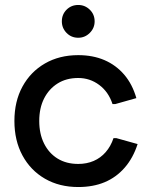

<svg xmlns="http://www.w3.org/2000/svg" viewBox="-20 -739 607 773"><path d="M295 14Q219 14 161 -19.5Q103 -53 70.5 -113Q38 -173 38 -252Q38 -331 70.5 -390.5Q103 -450 161 -483.5Q219 -517 295 -517Q354 -517 400.5 -497Q447 -477 480 -438.5Q513 -400 529 -344L444 -320H433Q417 -369 379.5 -397Q342 -425 295 -425Q247 -425 212 -403Q177 -381 157.5 -342.5Q138 -304 138 -252Q138 -200 157.5 -161Q177 -122 212 -100.5Q247 -79 295 -79Q329 -79 357 -91Q385 -103 405.5 -126.5Q426 -150 437 -183H448L534 -159Q516 -103 482 -64Q448 -25 401.5 -5.5Q355 14 295 14ZM295 -587Q267 -587 248 -606.5Q229 -626 229 -653Q229 -681 248 -700Q267 -719 295 -719Q322 -719 341.5 -700Q361 -681 361 -653Q361 -626 341.5 -606.5Q322 -587 295 -587Z"/></svg>

Font: Fustat SemiBold
Style: Regular
Weight: 600
Designer: Mohamed Gaber, Khaled Hosny, Laura Garcia Mut
Foundry: Kief Type Foundry, Alif Type Foundry, Hard Type Foundry
Version: Version 1.007